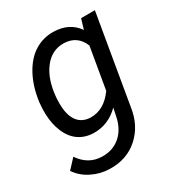

<svg xmlns="http://www.w3.org/2000/svg" viewBox="-177 -654 904 976"><g transform="rotate(-30 274.5 -165.5)"><path d="M41 -265.1Q52.7 -351.6 87.6 -415.3Q122.6 -479 172.6 -509.5Q222.7 -540 282.2 -538.6Q374 -536.6 420.9 -469.2L438.5 -528.3H519.5L431.6 -11.2Q417.5 89.8 349.6 150.6Q281.7 211.4 182.1 208.5Q128.4 207.5 79.3 183.1Q30.3 158.7 2 116.2L52.2 62Q100.1 132.8 178.7 134.8Q241.7 136.7 285.4 99.6Q329.1 62.5 343.3 -5.9L353 -52.7Q288.6 11.7 202.1 9.8Q152.8 8.3 116.5 -16.8Q80.1 -42 60.1 -89.6Q40 -137.2 38.1 -195.8Q37.1 -224.6 41 -265.1ZM126.5 -214.8Q125 -145 150.6 -106.7Q176.3 -68.4 228 -66.4Q307.1 -64.5 364.3 -144L405.8 -386.7Q376.5 -459 299.8 -461.9Q228 -463.9 181.9 -403.3Q135.7 -342.8 127.4 -239.7Z"/></g></svg>

Font: TypoPRO Roboto
Style: Italic
Weight: 400
Italic angle: -12°
Designer: Google
Version: Version 2.136; 2016